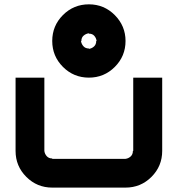

<svg xmlns="http://www.w3.org/2000/svg" viewBox="-20 -853 812 873"><path d="M550.8 -130.8Q564.2 -132.5 574.2 -141.7Q584.2 -150.8 584.2 -166.7H585.8V-500H717.5V-166.7Q717.5 -97.5 668.8 -48.8Q620 0 550.8 0H217.5Q148.3 0 99.6 -48.8Q50.8 -97.5 50.8 -166.7V-500H181.7V-166.7Q183.3 -153.3 192.5 -142.9Q201.7 -132.5 217.5 -132.5V-130.8ZM550.8 -666.7Q550.8 -597.5 502.1 -548.8Q453.3 -500 384.2 -500Q315 -500 266.2 -548.8Q217.5 -597.5 217.5 -666.7Q217.5 -735.8 266.2 -784.6Q315 -833.3 384.2 -833.3Q453.3 -833.3 502.1 -784.2Q550.8 -735 550.8 -666.7ZM384.2 -630.8Q397.5 -632.5 407.5 -641.7Q417.5 -650.8 417.5 -666.7H419.2Q417.5 -680 408.8 -690Q400 -700 384.2 -700V-701.7Q370.8 -700 360.4 -691.2Q350 -682.5 350 -666.7H348.3Q350 -653.3 359.2 -642.9Q368.3 -632.5 384.2 -632.5Z"/></svg>

Font: 0xA000-Squareish
Style: Squareish-Bold
Weight: 700
Version: Version 0.1